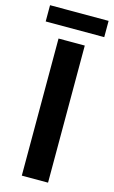

<svg xmlns="http://www.w3.org/2000/svg" viewBox="-129 -898 564 947"><g transform="rotate(15 153.0 -424.0)"><path d="M86 -700H220V0H86ZM3 -848H302V-765H3Z"/></g></svg>

Font: Gontserrat Medium
Style: Regular
Weight: 500
Designer: Julieta Ulanovsky
Foundry: Julieta Ulanovsky
Version: Version 6.001